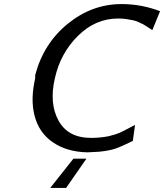

<svg xmlns="http://www.w3.org/2000/svg" viewBox="-20 -732 807 944"><path d="M153 -347V-363Q194 -518 313 -615Q432 -712 578 -712Q675 -712 767 -677L729 -584Q726 -586 708 -597.5Q690 -609 685 -612Q680 -615 663 -622.5Q646 -630 634 -632.5Q622 -635 602.5 -638Q583 -641 561 -641Q449 -641 363 -555.5Q277 -470 250 -348Q221 -225 267.5 -139.5Q314 -54 428 -54Q471 -54 513 -62Q550 -71 568 -79Q586 -87 625 -108L644 -118L633 -39Q576 -11 546.5 -1Q517 9 467 14Q413 17 410 17Q310 15 241 -31.5Q172 -78 150 -163Q129 -243 153 -347ZM227 192 341 48H405L305 192Z"/></svg>

Font: Coval
Style: Book Italic
Weight: 350
Foundry: Context Ltd
Version: Version 001.000